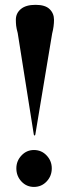

<svg xmlns="http://www.w3.org/2000/svg" viewBox="-20 -748 282 775"><path d="M123.5 -728.5Q162.5 -728.5 180.2 -711.2Q198 -694 198 -668Q198 -641.5 190.5 -612.5L122.5 -204.5Q121.5 -201 119.5 -201Q117.5 -201 116.5 -204.5L51.5 -614.5Q46.5 -633 45.2 -644.2Q44 -655.5 44 -668.5Q44 -694.5 64.2 -711.5Q84.5 -728.5 123.5 -728.5ZM117 6.5Q87 6.5 66.5 -15.5Q46 -37.5 46 -68.5Q46 -98.5 66.8 -120.5Q87.5 -142.5 117 -142.5Q147.5 -142.5 168.2 -120.5Q189 -98.5 189 -68.5Q189 -37.5 168.2 -15.5Q147.5 6.5 117 6.5Z"/></svg>

Font: Fraunces 144pt SemiBold
Style: Regular
Weight: 600
Version: Version 1.000;[0bf87f6ff]